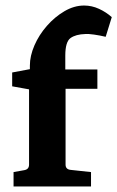

<svg xmlns="http://www.w3.org/2000/svg" viewBox="-20 -674 424 694"><path d="M284 -654Q312 -654 338 -642Q364 -630 384 -612L362 -541Q341 -546 320 -549Q299 -552 288 -551Q254 -550 235 -536.5Q216 -523 216 -473V-423H332V-353H217V-79Q217 -62 235 -60L309 -52V0H29V-52L68 -59Q85 -62 85 -79V-351L24 -362V-412L88 -424V-437Q88 -472 104.5 -510Q121 -548 149.5 -580.5Q178 -613 213 -633.5Q248 -654 284 -654Z"/></svg>

Font: Yrsa
Style: Bold
Weight: 700
Version: Version 2.004